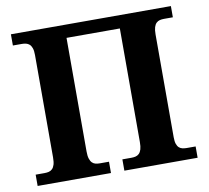

<svg xmlns="http://www.w3.org/2000/svg" viewBox="-79 -802 967 890"><g transform="rotate(-10 404.5 -357.0)"><path d="M436 0V-53.2H479Q489.3 -53.2 498.5 -55.4Q507.8 -57.6 514.9 -64.5Q522 -71.3 525.9 -84Q529.8 -96.7 529.8 -118.2V-652.8H278.8V-118.2Q278.8 -96.7 283 -84Q287.1 -71.3 293.9 -64.5Q300.8 -57.6 310.1 -55.4Q319.3 -53.2 330.1 -53.2H373V0H27.8V-53.2H69.8Q80.6 -53.2 89.8 -55.4Q99.1 -57.6 106.2 -64.5Q113.3 -71.3 117.2 -84Q121.1 -96.7 121.1 -118.2V-600.1Q121.1 -620.1 116.9 -632.1Q112.8 -644 105.7 -650.4Q98.6 -656.7 89.4 -658.9Q80.1 -661.1 69.8 -661.1H27.8V-713.9H780.8V-661.1H738.8Q728.5 -661.1 719.2 -658.9Q710 -656.7 702.9 -649.9Q695.8 -643.1 691.9 -630.4Q688 -617.7 688 -596.2V-112.8Q688 -93.3 692.1 -81.3Q696.3 -69.3 703.4 -63.2Q710.4 -57.1 719.5 -55.2Q728.5 -53.2 738.8 -53.2H780.8V0Z"/></g></svg>

Font: Droids
Style: b
Weight: 700
Foundry: Ascender Corporation
Version: Version 1.00 build 113